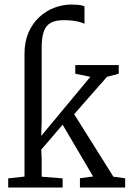

<svg xmlns="http://www.w3.org/2000/svg" viewBox="-20 -846 584 866"><path d="M17 0V-41.5L90.5 -49.5V-603.5Q90.5 -657.5 108.5 -699Q126.5 -740.5 157 -768.8Q187.5 -797 225.2 -811.2Q263 -825.5 301.5 -825.5Q317.5 -825.5 332.8 -824.2Q348 -823 361 -817.5V-738.5Q354.5 -742 341.8 -746Q329 -750 310.5 -752.5Q292 -755 266 -755Q231.5 -755 209.8 -743.5Q188 -732 178 -705.2Q168 -678.5 168 -632V-301.5L166 -233L387.5 -499.5L319.5 -513.5V-552.5H515.5V-513.5L462.5 -499.5L314.5 -331L491.5 -49L544.5 -42V0H340.5V-42L400 -50L262.5 -283.5L166 -171L168 -129V-49L262.5 -41.5V0Z"/></svg>

Font: Merriweather 24pt SemiCondensed Light
Style: Regular
Weight: 300
Width: 4
Designer: Eben Sorkin
Foundry: Eben Sorkin
Version: Version 2.100